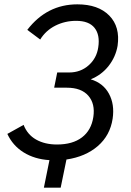

<svg xmlns="http://www.w3.org/2000/svg" viewBox="-20 -738 610 893"><path d="M526.9 -524.9Q518.1 -473.6 485.4 -431.6Q452.6 -389.6 401.9 -369.1Q460 -351.6 486.8 -302Q513.7 -252.4 503.9 -186Q492.2 -108.4 435.1 -58.8Q377.9 -9.3 289.1 3.9L262.2 134.8H184.1L210 6.8Q140.6 2.4 89.8 -29.3Q39.1 -61 14.2 -115.2L89.8 -157.2Q107.4 -111.8 147.9 -88.9Q188.5 -65.9 245.1 -65.9Q317.9 -65.9 361.3 -99.1Q404.8 -132.3 414.1 -193.8Q423.3 -255.4 390.9 -292.7Q358.4 -330.1 291 -330.1H231.9L246.1 -400.9H301.8Q354.5 -400.9 392.1 -434.1Q429.7 -467.3 437 -518.1Q445.8 -575.7 419.7 -608.4Q393.6 -641.1 334 -641.1Q282.2 -641.1 237.5 -618.7Q192.9 -596.2 167 -554.2L106.9 -599.1Q198.2 -717.8 339.8 -717.8Q437 -717.8 488.3 -665.5Q539.6 -613.3 526.9 -524.9Z"/></svg>

Font: Rawline Medium
Style: Italic
Weight: 500
Italic angle: -12°
Designer: Matt McInerney, Pablo Impallari, Rodrigo Fuenzalida
Foundry: Matt McInerney, Pablo Impallari, Rodrigo Fuenzalida
Version: Version 4.020;PS 004.020;hotconv 1.0.88;makeotf.lib2.5.64775